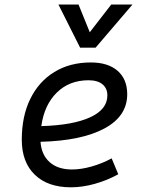

<svg xmlns="http://www.w3.org/2000/svg" viewBox="-20 -796 626 826"><path d="M289.6 -66.9Q328.6 -66.9 373.8 -79.6Q418.9 -92.3 460.4 -114.7L488.8 -46.4Q441.4 -20 387.9 -5.1Q334.5 9.8 285.2 9.8Q185.5 9.8 129.6 -44.4Q73.7 -98.6 73.7 -194.8Q73.7 -296.4 110.4 -370.8Q147 -445.3 213.9 -486.3Q280.8 -527.3 371.1 -527.3Q444.8 -527.3 486.1 -491.2Q527.3 -455.1 527.3 -390.6Q527.3 -295.9 429 -243.2Q330.6 -190.4 154.3 -186Q158.2 -129.9 193.6 -98.4Q229 -66.9 289.6 -66.9ZM157.7 -253.4Q293.5 -257.3 367.7 -291.3Q441.9 -325.2 441.9 -385.7Q441.9 -416 420.9 -433.3Q399.9 -450.7 360.8 -450.7Q278.3 -450.7 224.4 -397.7Q170.4 -344.7 157.7 -253.4ZM324.7 -590.8 231.4 -776.4H317.9L366.2 -657.2L458.5 -776.4H549.8L391.1 -590.8Z"/></svg>

Font: CaskaydiaCove NFP SemiLight
Style: Italic
Weight: 350
Italic angle: -10°
Designer: Aaron Bell
Foundry: Saja Typeworks
Version: Version 2111.001; VTT 6.35;Nerd Fonts 3.1.1